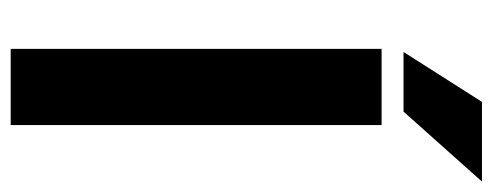

<svg xmlns="http://www.w3.org/2000/svg" viewBox="-308 -636 943 368"><g transform="rotate(90 164.0 -451.5)"><path d="M219.2 -710.9V0H73.2V-710.9ZM79.1 -752.9 174.8 -903.3H327.6L193.4 -752.9Z"/></g></svg>

Font: Vazirmatn RD UI FD
Style: Bold
Weight: 700
Designer: Saber Rastikerdar
Foundry: Saber Rastikerdar
Version: Version 33.003